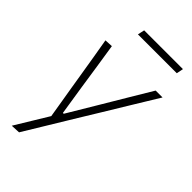

<svg xmlns="http://www.w3.org/2000/svg" viewBox="-262 -767 1045 1045"><g transform="rotate(45 261.0 -244.0)"><path d="M50.5 194.5Q78.5 148 108 100Q137 52 165.5 5.5Q157.5 -42.5 149.5 -91.5Q141.5 -140 133.5 -187.5L119 -276.5Q110 -330 101 -386Q91.5 -441.5 82.5 -494.5L129.5 -497Q140 -427 150.5 -361Q160.5 -294.5 171 -224.5L198 -51.5H204.5L308.5 -225.5Q349.5 -294.5 389 -360.8Q428.5 -427 469 -494.5H522Q498 -454.5 475 -417.5Q452 -380 424.8 -335.2Q397.5 -290.5 360 -228.5L275 -89.5Q217 6.5 176.8 72.2Q136.5 138 104 192ZM184.5 -642.5 193 -682H491.5L483.5 -642.5Z"/></g></svg>

Font: Heraclito ExtraLight
Style: Italic
Weight: 200
Italic angle: -12°
Designer: Kostas Bartsokas (font) & Cristiano Sobral (main changes)
Foundry: Kostas Bartsokas (font) & Cristiano Sobral (main changes)
Version: Version 1.00;July 8, 2020;FontCreator 13.0.0.2655 64-bit